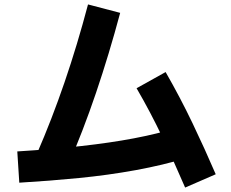

<svg xmlns="http://www.w3.org/2000/svg" viewBox="-20 -803 1040 866"><path d="M285 -52 147 -111Q214 -265 271.5 -433Q329 -601 377 -783L522 -745Q472 -558 413 -384Q354 -210 285 -52ZM777 -226 824 -91Q715 -58 591.5 -35.5Q468 -13 335.5 0Q203 13 67 21L58 -120Q219 -130 348.5 -144.5Q478 -159 583.5 -179Q689 -199 777 -226ZM953 -17 815 43Q766 -71 713 -183Q660 -295 596 -405L727 -478Q793 -363 848.5 -247Q904 -131 953 -17Z"/></svg>

Font: Murecho Thin
Style: Bold
Weight: 700
Version: Version 1.010